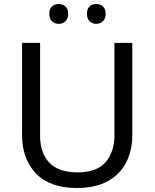

<svg xmlns="http://www.w3.org/2000/svg" viewBox="-20 -928 771 958"><path d="M640 -252Q640 -178 610 -118.5Q580 -59 518.5 -24.5Q457 10 362 10Q229 10 159.5 -62.5Q90 -135 90 -254V-714H180V-251Q180 -164 226.5 -116Q273 -68 367 -68Q464 -68 507.5 -119.5Q551 -171 551 -252V-714H640ZM226 -859Q226 -885 240 -896.5Q254 -908 273 -908Q292 -908 306 -896.5Q320 -885 320 -859Q320 -834 306 -821.5Q292 -809 273 -809Q254 -809 240 -821.5Q226 -834 226 -859ZM414 -859Q414 -885 427.5 -896.5Q441 -908 460 -908Q479 -908 493 -896.5Q507 -885 507 -859Q507 -834 493 -821.5Q479 -809 460 -809Q441 -809 427.5 -821.5Q414 -834 414 -859Z"/></svg>

Font: Noto Serif Ottoman Siyaq
Style: Regular
Weight: 400
Designer: Sérgio Martins
Version: Version 1.005; ttfautohint (v1.8.4.7-5d5b)